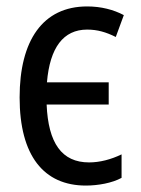

<svg xmlns="http://www.w3.org/2000/svg" viewBox="-20 -567 437 597"><path d="M247 10C285 10 329 2 358 -14V-87C325 -71 290 -62 257 -62C172 -62 130 -122 125 -242H318V-311H126C135 -419 177 -475 251 -475C283 -475 310 -467 340 -452L365 -520C333 -537 294 -547 251 -547C113 -547 41 -441 41 -264C41 -83 116 10 247 10Z"/></svg>

Font: Noto Sans Condensed
Style: Regular
Weight: 400
Width: 3
Designer: Monotype Design Team
Foundry: Monotype Imaging Inc.
Version: Version 2.013